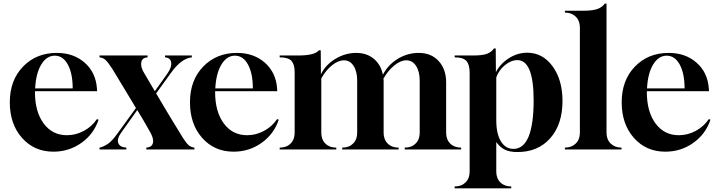

<svg xmlns="http://www.w3.org/2000/svg" viewBox="-20 -808 3885 1038"><path d="M269 12Q165 12 99 -62.5Q33 -137 33 -255Q33 -374 104.5 -448Q176 -522 287 -522Q378 -522 438 -469Q498 -416 504 -330L505 -315H169V-310Q169 -204 216 -140.5Q263 -77 342 -77Q390 -77 433.5 -100.5Q477 -124 504 -164L513 -161Q487 -83 420 -35.5Q353 12 269 12ZM170 -330H373Q373 -410 347 -458.5Q321 -507 276 -507Q232 -507 203 -459Q174 -411 170 -330Z M518 0V-10Q536 -13 563 -30Q587 -46 620 -93L715 -224Q660 -316 653 -327Q615 -389 587 -436Q565 -470 551.5 -483Q538 -496 518 -498V-508H778V-498Q747 -496 743.5 -469.5Q740 -443 760 -412Q794 -353 817 -315L884 -409Q909 -444 905.5 -470Q902 -496 872 -498V-508H1017V-498Q960 -492 905 -415L824 -303Q892 -187 970 -61Q988 -33 1000.5 -22.5Q1013 -12 1031 -10V0H771V-10Q802 -12 807 -36Q812 -60 790 -97Q752 -165 722 -213L634 -89Q611 -57 619.5 -34.5Q628 -12 663 -10V0Z M1243 12Q1139 12 1073 -62.5Q1007 -137 1007 -255Q1007 -374 1078.5 -448Q1150 -522 1261 -522Q1352 -522 1412 -469Q1472 -416 1478 -330L1479 -315H1143V-310Q1143 -204 1190 -140.5Q1237 -77 1316 -77Q1364 -77 1407.5 -100.5Q1451 -124 1478 -164L1487 -161Q1461 -83 1394 -35.5Q1327 12 1243 12ZM1144 -330H1347Q1347 -410 1321 -458.5Q1295 -507 1250 -507Q1206 -507 1177 -459Q1148 -411 1144 -330Z M1492 0V-10H1493Q1529 -10 1551 -32Q1573 -54 1573 -90V-418Q1573 -459 1556 -478.5Q1539 -498 1492 -498V-508H1591Q1682 -508 1704 -536H1714L1715 -406Q1740 -458 1793.5 -490Q1847 -522 1906 -522Q1962 -522 2000.5 -490.5Q2039 -459 2050 -404Q2078 -458 2130.5 -490Q2183 -522 2244 -522Q2311 -522 2351.5 -478Q2392 -434 2392 -362V-90Q2392 -54 2414 -32Q2436 -10 2472 -10H2473V0H2168V-10H2169Q2205 -10 2227 -32Q2249 -54 2249 -90V-372Q2249 -422 2229 -452Q2209 -482 2177 -482Q2146 -482 2112 -454.5Q2078 -427 2053 -383Q2054 -380 2054 -373V-90Q2054 -54 2076 -32Q2098 -10 2134 -10H2135V0H1830V-10H1831Q1867 -10 1889 -32Q1911 -54 1911 -90V-372Q1911 -422 1891.5 -452Q1872 -482 1840 -482Q1809 -482 1775.5 -455.5Q1742 -429 1717 -384V-90Q1717 -54 1739 -32Q1761 -10 1797 -10H1798V0Z M2438 210V200H2439Q2475 200 2497 178Q2519 156 2519 120V-418Q2518 -462 2500 -480Q2482 -498 2438 -498V-508H2537Q2591 -508 2615 -518Q2639 -528 2650 -546H2660L2661 -418Q2685 -464 2731.5 -493.5Q2778 -523 2830 -523Q2914 -523 2967.5 -449.5Q3021 -376 3021 -262Q3021 -136 2955 -61Q2889 14 2777 14Q2736 14 2710 1.5Q2684 -11 2663 -40V120Q2663 156 2685 178Q2707 200 2743 200H2744V210ZM2756 -3Q2810 -3 2838 -70Q2865 -138 2865 -265Q2865 -483 2777 -483Q2743 -483 2710 -456Q2677 -429 2663 -390V-157Q2663 -85 2688 -44Q2713 -3 2756 -3Z M3034 0V-10Q3070 -10 3092.5 -32Q3115 -54 3115 -90V-660Q3115 -696 3092.5 -718Q3070 -740 3034 -740V-750H3136Q3187 -750 3214 -761Q3239 -772 3249 -788H3259V-90Q3259 -54 3281.5 -32Q3304 -10 3340 -10V0Z M3577 12Q3473 12 3407 -62.5Q3341 -137 3341 -255Q3341 -374 3412.5 -448Q3484 -522 3595 -522Q3686 -522 3746 -469Q3806 -416 3812 -330L3813 -315H3477V-310Q3477 -204 3524 -140.5Q3571 -77 3650 -77Q3698 -77 3741.5 -100.5Q3785 -124 3812 -164L3821 -161Q3795 -83 3728 -35.5Q3661 12 3577 12ZM3478 -330H3681Q3681 -410 3655 -458.5Q3629 -507 3584 -507Q3540 -507 3511 -459Q3482 -411 3478 -330Z"/></svg>

Font: Gloock
Style: Regular
Weight: 400
Designer: Duarte Pinto
Foundry: Duarte Pinto
Version: Version 1.000